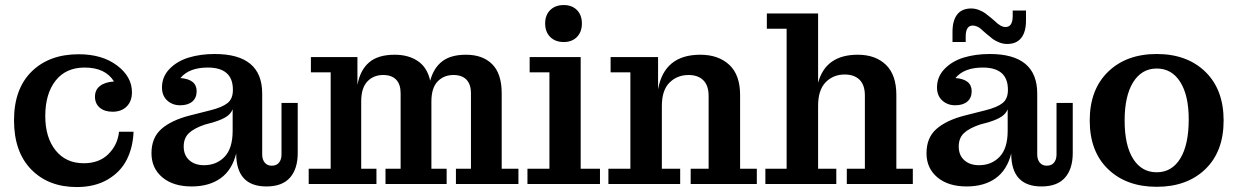

<svg xmlns="http://www.w3.org/2000/svg" viewBox="-20 -736 4951 768"><path d="M287.1 12.2Q173.8 12.2 105 -58.1Q36.1 -128.4 36.1 -254.9Q36.1 -380.4 106.4 -449.7Q176.8 -519 294.9 -519Q388.7 -519 448.2 -474.1Q507.8 -429.2 507.8 -367.2Q507.8 -331.1 486.8 -310.1Q465.8 -289.1 430.2 -289.1Q397.9 -289.1 378.9 -305.4Q359.9 -321.8 359.9 -349.1Q359.9 -377 380.1 -392.3Q400.4 -407.7 436 -410.2Q401.4 -465.8 318.8 -465.8Q243.2 -465.8 202.1 -413.1Q161.1 -360.4 161.1 -272Q161.1 -186 202.4 -134.5Q243.7 -83 314.9 -83Q377 -83 413.8 -119.9Q450.7 -156.7 456.1 -209H514.2Q511.7 -145.5 486.6 -96.4Q461.4 -47.4 410.2 -17.6Q358.9 12.2 287.1 12.2Z M746.6 9.8Q672.9 9.8 629.4 -26.6Q585.9 -63 585.9 -123Q585.9 -185.1 625.5 -220Q665 -254.9 738.8 -273.9L821.8 -294.9Q868.7 -306.6 890.1 -323.7Q911.6 -340.8 911.6 -376V-377Q911.6 -465.8 811 -465.8Q736.3 -465.8 701.7 -423.8Q766.6 -418.9 766.6 -371.1Q766.6 -344.7 749.3 -329.8Q731.9 -314.9 700.7 -314.9Q669.9 -314.9 648.9 -334Q627.9 -353 627.9 -386.2Q627.9 -429.2 658.2 -460.4Q688.5 -491.7 735.4 -505.9Q782.2 -520 838.9 -520Q1028.8 -520 1028.8 -361.8V-118.2Q1028.8 -97.7 1039.1 -85.4Q1049.3 -73.2 1066.9 -73.2Q1085.9 -73.2 1095.9 -85.4Q1106 -97.7 1106 -118.2V-324.2H1170.9V-124Q1170.9 -60.5 1139.9 -25.4Q1108.9 9.8 1045.9 9.8Q924.8 9.8 924.8 -122.1Q908.2 -55.7 862.3 -22.9Q816.4 9.8 746.6 9.8ZM714.8 -149.9Q714.8 -115.2 737.1 -95.2Q759.3 -75.2 795.9 -75.2Q846.2 -75.2 878.4 -108.9Q910.6 -142.6 910.6 -212.9V-298.8Q903.3 -281.2 886.5 -269.8Q869.6 -258.3 836.9 -248L799.8 -237.8Q756.3 -223.1 735.6 -203.4Q714.8 -183.6 714.8 -149.9Z M1214.8 0V-61H1302.7V-446.8H1223.6V-507.8H1409.7V-396Q1420.4 -455.6 1456.3 -486.3Q1492.2 -517.1 1558.6 -517.1Q1614.7 -517.1 1652.1 -491.2Q1689.5 -465.3 1700.7 -413.1Q1714.8 -464.8 1749.3 -491Q1783.7 -517.1 1843.8 -517.1Q1911.1 -517.1 1949 -479Q1986.8 -440.9 1986.8 -362.8V-61H2053.7V0H1803.7V-61H1863.8V-362.8Q1863.8 -398.9 1845.7 -417.5Q1827.6 -436 1793.9 -436Q1755.4 -436 1730.5 -410.2Q1705.6 -384.3 1705.6 -330.1V-61H1766.6V0H1522V-61H1582.5V-362.8Q1582.5 -398.9 1564.5 -417.5Q1546.4 -436 1512.7 -436Q1474.1 -436 1449.5 -410.2Q1424.8 -384.3 1424.8 -330.1V-61H1485.8V0Z M2234.9 -567.9Q2201.2 -567.9 2180.9 -588.1Q2160.6 -608.4 2160.6 -642.1Q2160.6 -675.8 2180.9 -695.8Q2201.2 -715.8 2234.9 -715.8Q2268.1 -715.8 2287.8 -695.8Q2307.6 -675.8 2307.6 -642.1Q2307.6 -608.4 2287.8 -588.1Q2268.1 -567.9 2234.9 -567.9ZM2089.8 0V-61H2177.7V-446.8H2098.6V-507.8H2302.7V-61H2379.9V0Z M2413.6 0V-61H2501.5V-446.8H2422.4V-507.8H2612.3V-378.9Q2637.2 -517.1 2781.2 -517.1Q2853.5 -517.1 2897 -476.8Q2940.4 -436.5 2940.4 -356V-61H3007.3V0H2742.7V-61H2814.5V-352.1Q2814.5 -394 2793.2 -415Q2772 -436 2734.4 -436Q2688.5 -436 2658 -405.5Q2627.4 -375 2627.4 -312V-61H2700.7V0Z M3041.5 0V-61H3126.5V-621.1H3047.4V-682.1H3252.4V-404.8Q3282.7 -517.1 3411.1 -517.1Q3481.9 -517.1 3523.7 -476.8Q3565.4 -436.5 3565.4 -356V-61H3631.3V0H3367.2V-61H3439.5V-354Q3439.5 -396 3418.2 -417Q3397 -438 3358.4 -438Q3313 -438 3282.7 -407Q3252.4 -376 3252.4 -313V-61H3325.2V0Z M3790 -608.9Q3790 -653.8 3808.8 -678Q3827.6 -702.1 3864.7 -702.1Q3881.3 -702.1 3897 -695.6Q3912.6 -689 3920.7 -683.1Q3928.7 -677.2 3944.8 -664.1L3959 -651.9Q3982.9 -627.9 4002 -627.9Q4030.8 -627.9 4030.8 -671.9V-693.8H4084V-653.8Q4084 -608.4 4064.9 -584.2Q4045.9 -560.1 4008.8 -560.1Q3992.2 -560.1 3976.6 -566.4Q3960.9 -572.8 3951.7 -579.6Q3942.4 -586.4 3927.7 -599.1L3914.1 -610.8Q3905.8 -618.7 3900.9 -622.6Q3896 -626.5 3887.7 -630.1Q3879.4 -633.8 3871.1 -633.8Q3842.8 -633.8 3842.8 -589.8V-567.9H3790ZM3846.7 9.8Q3772.9 9.8 3729.5 -26.6Q3686 -63 3686 -123Q3686 -185.1 3725.6 -220Q3765.1 -254.9 3838.9 -273.9L3921.9 -294.9Q3968.8 -306.6 3990.2 -323.7Q4011.7 -340.8 4011.7 -376V-377Q4011.7 -465.8 3911.1 -465.8Q3836.4 -465.8 3801.8 -423.8Q3866.7 -418.9 3866.7 -371.1Q3866.7 -344.7 3849.4 -329.8Q3832 -314.9 3800.8 -314.9Q3770 -314.9 3749 -334Q3728 -353 3728 -386.2Q3728 -429.2 3758.3 -460.4Q3788.6 -491.7 3835.4 -505.9Q3882.3 -520 3939 -520Q4128.9 -520 4128.9 -361.8V-118.2Q4128.9 -97.7 4139.2 -85.4Q4149.4 -73.2 4167 -73.2Q4186 -73.2 4196 -85.4Q4206.1 -97.7 4206.1 -118.2V-324.2H4271V-124Q4271 -60.5 4240 -25.4Q4209 9.8 4146 9.8Q4024.9 9.8 4024.9 -122.1Q4008.3 -55.7 3962.4 -22.9Q3916.5 9.8 3846.7 9.8ZM3814.9 -149.9Q3814.9 -115.2 3837.2 -95.2Q3859.4 -75.2 3896 -75.2Q3946.3 -75.2 3978.5 -108.9Q4010.7 -142.6 4010.7 -212.9V-298.8Q4003.4 -281.2 3986.6 -269.8Q3969.7 -258.3 3937 -248L3899.9 -237.8Q3856.4 -223.1 3835.7 -203.4Q3814.9 -183.6 3814.9 -149.9Z M4801.3 -59.3Q4728 11.2 4606.9 11.2Q4485.8 11.2 4412.4 -59.3Q4338.9 -129.9 4338.9 -253.9Q4338.9 -377.9 4412.4 -449Q4485.8 -520 4606.9 -520Q4728 -520 4801.3 -449Q4874.5 -377.9 4874.5 -253.9Q4874.5 -129.9 4801.3 -59.3ZM4734.9 -258.8Q4734.9 -354.5 4700.9 -408.2Q4667 -461.9 4606.9 -461.9Q4546.9 -461.9 4512.7 -407.2Q4478.5 -352.5 4478.5 -253.9Q4478.5 -154.8 4512.5 -100.8Q4546.4 -46.9 4606.9 -46.9Q4667.5 -46.9 4701.2 -102.1Q4734.9 -157.2 4734.9 -258.8Z"/></svg>

Font: Montagu Slab 144pt Medium
Style: Regular
Weight: 500
Designer: Florian Karsten
Foundry: Florian Karsten
Version: Version 1.000